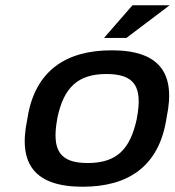

<svg xmlns="http://www.w3.org/2000/svg" viewBox="-20 -700 664 729"><path d="M85 -256 83 -244C48 -76 113 9 294 9C469 9 582 -70 611 -244L613 -256C648 -423 585 -509 404 -509C229 -509 114 -430 85 -256ZM197 -247 198 -253C222 -367 275 -419 384 -419C491 -419 522 -371 500 -253L499 -247C474 -133 423 -81 313 -81C207 -81 176 -129 197 -247ZM375 -556H460L624 -680H483Z"/></svg>

Font: LT Wave Medium
Style: Italic
Weight: 500
Designer: Daniel Lyons
Version: Version 2.5 (Glyphs App)